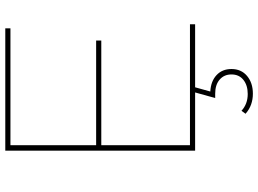

<svg xmlns="http://www.w3.org/2000/svg" viewBox="-142 -598 953 708"><g transform="rotate(-90 334.0 -243.5)"><path d="M133 -700H584V-681H153V-19H599V0H133ZM148 -365H539V-346H148ZM269 186 280 171Q305 194 342 194Q374 194 394 178Q414 162 414 134Q414 107 395 90.5Q376 74 343 74H327L349 -5H368L351 56Q389 58 411.5 79Q434 100 434 134Q434 170 408.5 191.5Q383 213 343 213Q322 213 303.5 206.5Q285 200 269 186Z"/></g></svg>

Font: iiserrat Thin
Style: Regular
Weight: 100
Designer: Akira Ohta
Foundry: Akira Ohta
Version: Version 1.200;Glyphs 3.3.1 (3343)